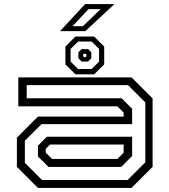

<svg xmlns="http://www.w3.org/2000/svg" viewBox="-20 -918 828 938"><path d="M165.5 0 62.5 -103V-245.5L165.5 -348.5H584V-368L553.5 -398.5H69.5V-540H622.5L725.5 -437V-103L622.5 0ZM185.5 -38.5H603.5L690 -125V-417.5L605.5 -502H110.5V-438H574L625.5 -386.5V-311.5H183L101.5 -230.5V-122.5ZM217 -102.5 165.5 -153.5V-206.5L209 -250H625.5V-156L572 -102.5ZM234.5 -141.5H553.5L584 -172V-212H224.5L203.5 -191V-172ZM348.5 -555 299.5 -603.5V-690.5L348.5 -739.5H440L489 -690.5V-603.5L440 -555ZM361.5 -581H428L464 -617V-679L428 -715H361.5L325 -679V-617ZM378.5 -617.5 363 -633.5V-662.5L378.5 -678H410.5L426 -662.5V-633.5L410.5 -617.5ZM390 -639H398.5L402.5 -643.5V-651.5L398.5 -655.5H390L386 -651.5V-643.5ZM273.5 -766 395.5 -898H539L397 -766ZM334.5 -790H385L471.5 -873.5H412.5Z"/></svg>

Font: Tourney Expanded
Style: Regular
Weight: 400
Width: 7
Designer: Tyler Finck
Foundry: Etcetera Type Co
Version: Version 1.010; ttfautohint (v1.8.3)